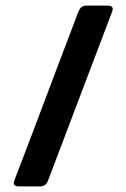

<svg xmlns="http://www.w3.org/2000/svg" viewBox="-20 -663 449 683"><path d="M124 0H47Q23 0 31 -21Q63 -103 145 -321Q227 -539 259 -622Q268 -643 286 -643H363Q387 -643 379 -622L151 -21Q143 0 124 0Z"/></svg>

Font: Rajdhani
Style: Bold
Weight: 700
Designer: Satya Rajpurohit, Jyotish Sonowal
Foundry: Indian Type Foundry
Version: Version 1.201 February 1, 2022